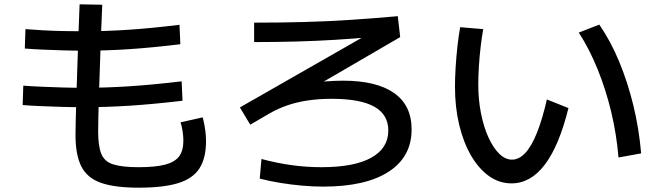

<svg xmlns="http://www.w3.org/2000/svg" viewBox="-20 -825 3040 890"><path d="M623 45Q512 45 448 22.5Q384 0 357 -53.5Q330 -107 330 -199Q330 -220 331 -266.5Q332 -313 334 -376.5Q336 -440 338.5 -513Q341 -586 343.5 -661Q346 -736 349 -805L454 -803Q451 -741 448.5 -670.5Q446 -600 443.5 -529.5Q441 -459 439 -396.5Q437 -334 436 -287Q435 -240 435 -216Q435 -148 449.5 -112Q464 -76 505 -63Q546 -50 623 -50Q701 -50 746 -62Q791 -74 810.5 -100.5Q830 -127 830 -173Q830 -192 826.5 -216Q823 -240 817 -258L920 -281Q928 -247 931.5 -221.5Q935 -196 935 -170Q935 -92 904.5 -44.5Q874 3 805.5 24Q737 45 623 45ZM367 -328Q320 -328 269 -329.5Q218 -331 170.5 -333Q123 -335 85 -338L88 -428Q125 -425 172.5 -423Q220 -421 270.5 -419.5Q321 -418 367 -418Q471 -418 579 -425Q687 -432 822 -448L826 -358Q690 -342 581 -335Q472 -328 367 -328ZM369 -590Q324 -590 274 -591.5Q224 -593 178 -595Q132 -597 95 -600L98 -690Q134 -687 180 -684.5Q226 -682 275 -681Q324 -680 369 -680Q470 -680 575.5 -687Q681 -694 812 -710L816 -620Q684 -604 578 -597Q472 -590 369 -590Z M1478 40Q1430 40 1380 35.5Q1330 31 1280.5 23Q1231 15 1184 3L1192 -88Q1263 -69 1331.5 -59.5Q1400 -50 1470 -50Q1622 -50 1701 -94Q1780 -138 1780 -220Q1780 -294 1715 -330.5Q1650 -367 1518 -367Q1459 -367 1408 -359.5Q1357 -352 1313 -337Q1269 -322 1229 -299L1140 -247L1092 -327L1701 -675L1713 -654Q1623 -646 1534 -640.5Q1445 -635 1352.5 -632.5Q1260 -630 1158 -630V-720Q1281 -720 1391 -723Q1501 -726 1607 -733Q1713 -740 1824 -750L1835 -653L1304 -344L1265 -399Q1292 -411 1327.5 -420.5Q1363 -430 1403.5 -437Q1444 -444 1487 -447.5Q1530 -451 1570 -451Q1725 -451 1806.5 -394Q1888 -337 1888 -225Q1888 -98 1781.5 -29Q1675 40 1478 40Z M2351 25Q2294 25 2246.5 -9Q2199 -43 2163.5 -104Q2128 -165 2108.5 -246.5Q2089 -328 2089 -424Q2089 -463 2092 -512.5Q2095 -562 2100.5 -611Q2106 -660 2113 -699L2220 -690Q2214 -658 2208.5 -612.5Q2203 -567 2200 -519.5Q2197 -472 2197 -434Q2197 -363 2209.5 -300Q2222 -237 2244 -188.5Q2266 -140 2294 -112.5Q2322 -85 2353 -85Q2386 -85 2415 -116Q2444 -147 2469 -209.5Q2494 -272 2515 -364L2615 -324Q2572 -150 2506 -62.5Q2440 25 2351 25ZM2847 -95Q2838 -203 2813 -307Q2788 -411 2750 -504.5Q2712 -598 2663 -674L2758 -711Q2811 -634 2850.5 -538.5Q2890 -443 2916 -336Q2942 -229 2952 -114Z"/></svg>

Font: M PLUS 2 Medium
Style: Regular
Weight: 500
Designer: Coji Morishita
Foundry: UNDERFOREST DESIGN
Version: Version 1.001